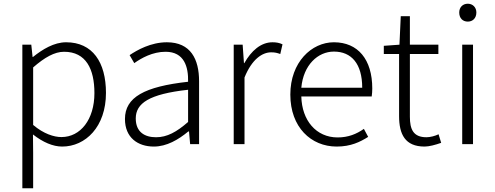

<svg xmlns="http://www.w3.org/2000/svg" viewBox="-20 -774 2659 1031"><path d="M100 237H158V46L157 -52C211 -10 264 13 314 13C439 13 549 -93 549 -275C549 -440 477 -547 335 -547C270 -547 208 -509 157 -468H155L148 -534H100ZM310 -38C270 -38 215 -55 158 -103V-412C220 -466 273 -496 324 -496C442 -496 487 -403 487 -274C487 -132 412 -38 310 -38Z M806 13C875 13 938 -24 991 -68H995L1001 0H1049V-338C1049 -456 1004 -547 876 -547C790 -547 716 -505 676 -478L701 -435C739 -462 799 -496 869 -496C970 -496 992 -414 990 -335C756 -309 651 -252 651 -135C651 -35 720 13 806 13ZM818 -37C758 -37 709 -64 709 -138C709 -219 780 -269 990 -292V-119C928 -65 877 -37 818 -37Z M1235 0H1293V-358C1333 -457 1389 -493 1436 -493C1457 -493 1468 -490 1485 -484L1497 -536C1480 -544 1464 -547 1443 -547C1381 -547 1329 -501 1292 -435H1290L1283 -534H1235Z M1788 13C1864 13 1914 -12 1957 -39L1934 -82C1894 -54 1850 -36 1793 -36C1678 -36 1601 -127 1598 -256H1976C1978 -270 1979 -285 1979 -299C1979 -455 1902 -547 1773 -547C1653 -547 1539 -440 1539 -266C1539 -91 1650 13 1788 13ZM1598 -303C1609 -425 1687 -497 1773 -497C1867 -497 1925 -432 1925 -303Z M2260 13C2284 13 2318 4 2349 -7L2335 -53C2317 -44 2290 -37 2270 -37C2199 -37 2181 -80 2181 -147V-484H2334V-534H2181V-687H2132L2125 -534L2041 -528V-484H2123V-151C2123 -53 2155 13 2260 13Z M2462 0H2520V-534H2462ZM2492 -658C2518 -658 2538 -676 2538 -707C2538 -735 2518 -754 2492 -754C2465 -754 2446 -735 2446 -707C2446 -676 2465 -658 2492 -658Z"/></svg>

Font: Noto Sans HK Light
Style: Regular
Weight: 300
Designer: Ryoko NISHIZUKA 西塚涼子 (kana, bopomofo & ideographs); Paul D. Hunt (Latin, Greek & Cyrillic); Sandoll Communications 산돌커뮤니
Foundry: Adobe
Version: Version 2.004;hotconv 1.0.118;makeotfexe 2.5.65603